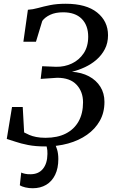

<svg xmlns="http://www.w3.org/2000/svg" viewBox="-20 -771 614 1022"><path d="M220 8.5Q169 8.5 129.5 0.8Q90 -7 61.8 -16.8Q33.5 -26.5 16 -31.5L44 -201.5H101L108.5 -66Q120.5 -59.5 136 -52.8Q151.5 -46 172.8 -41.8Q194 -37.5 222.5 -37.5Q286 -37.5 330.5 -60.2Q375 -83 398.5 -125.2Q422 -167.5 422 -226.5Q422 -283 387.5 -320Q353 -357 284.5 -357L196.5 -351L204.5 -418.5L278 -415.5Q323.5 -414.5 362.5 -433Q401.5 -451.5 425.5 -487.5Q449.5 -523.5 449.5 -575.5Q449.5 -636 415 -670.8Q380.5 -705.5 316 -705.5Q275 -705.5 247 -692.2Q219 -679 205 -659.5L171.5 -549H104.5L128.5 -719Q154.5 -720.5 183 -728.5Q211.5 -736.5 247.2 -743.8Q283 -751 330 -751Q439 -751 497 -704.5Q555 -658 555 -583.5Q555 -542 538.2 -509.8Q521.5 -477.5 494 -453.5Q466.5 -429.5 432.2 -413.5Q398 -397.5 363 -389Q414.5 -385.5 453.5 -364.8Q492.5 -344 514.2 -309.2Q536 -274.5 536 -228.5Q536 -171.5 511.2 -127.8Q486.5 -84 443 -53.5Q399.5 -23 342.5 -7.2Q285.5 8.5 220 8.5ZM245 -14 268 -12Q277 2 283.8 24.5Q290.5 47 290.5 75.5Q290.5 124.5 273.5 159.5Q256.5 194.5 225.8 212.8Q195 231 154 231Q134 231 114.8 226.5Q95.5 222 85.5 215L93 147.5Q99.5 151 113.2 154Q127 157 142 156.5Q185 156.5 208.5 127.8Q232 99 232.5 48.5Q233 27.5 229.2 13Q225.5 -1.5 221.5 -12Z"/></svg>

Font: Merriweather 48pt
Style: Italic
Weight: 400
Italic angle: -7.8°
Version: Version 2.101